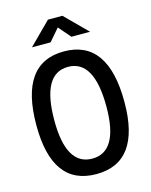

<svg xmlns="http://www.w3.org/2000/svg" viewBox="-132 -983 850 1078"><g transform="rotate(-15 293.0 -444.0)"><path d="M293 9.8C462.9 9.8 548.8 -106.4 548.8 -341.8C548.8 -583 462.9 -703.1 293 -703.1C123 -703.1 37.1 -583 37.1 -341.8C37.1 -106.4 123 9.8 293 9.8ZM293 -80.1C192.4 -80.1 141.6 -167 141.6 -341.8C141.6 -523.4 192.4 -613.3 293 -613.3C393.6 -613.3 444.3 -523.4 444.3 -341.8C444.3 -167 393.6 -80.1 293 -80.1ZM126.5 -771.5H234.9L295.4 -841.8L356 -771.5H464.4L337.4 -898.4H253.4Z"/></g></svg>

Font: CaskaydiaCove Nerd Font
Style: Regular
Weight: 400
Designer: Aaron Bell
Foundry: Saja Typeworks
Version: Version 2111.1;Nerd Fonts 2.3.3